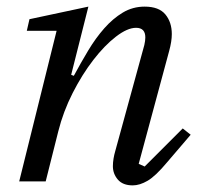

<svg xmlns="http://www.w3.org/2000/svg" viewBox="-20 -548 608 580"><path d="M381 12Q351 12 336 -5.5Q321 -23 321 -46Q321 -57 323 -69Q325 -81 328 -91L416 -412Q419 -425 419 -435Q419 -464 391 -464Q365 -464 330.5 -437.5Q296 -411 262 -367Q228 -323 199.5 -267Q171 -211 156 -151L118 0H38L151 -455H61L69 -490L247 -528L195 -322L203 -319Q224 -358 246.5 -395.5Q269 -433 295 -462.5Q321 -492 351 -510Q381 -528 417 -528Q460 -528 479.5 -504.5Q499 -481 499 -445Q499 -423 491 -394L399 -53L417 -45L532 -160L556 -141L485 -58Q450 -16 426 -2Q402 12 381 12Z"/></svg>

Font: IBM Plex Serif
Style: Italic
Weight: 400
Italic angle: -14°
Designer: Mike Abbink, Paul van der Laan, Pieter van Rosmalen
Foundry: Bold Monday
Version: Version 3.001